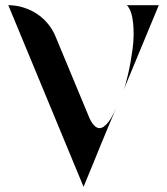

<svg xmlns="http://www.w3.org/2000/svg" viewBox="-20 -720 644 740"><path d="M592 -700 456 -372Q464 -392 474 -435.5Q484 -479 491 -531Q498 -583 493 -631.5Q488 -680 469 -700ZM326 -262Q339 -235 354.5 -228Q370 -221 389 -239.5Q408 -258 428 -305L368 -161Q349 -113 302 0L12 -700Q42 -700 70.5 -691Q99 -682 122.5 -666.5Q146 -651 165 -628Q184 -605 195 -577Z"/></svg>

Font: Oscilla
Style: Regular
Weight: 400
Designer: Ryan Lin
Version: Version 1.0